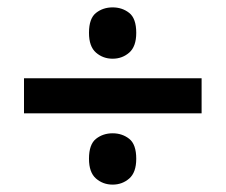

<svg xmlns="http://www.w3.org/2000/svg" viewBox="-20 -612 612 520"><path d="M45 -305V-400H526V-305ZM285 -112Q259 -112 240 -128.5Q221 -145 221 -182Q221 -221 240 -236Q259 -251 285 -251Q311 -251 330 -236Q349 -221 349 -182Q349 -145 330 -128.5Q311 -112 285 -112ZM285 -453Q259 -453 240 -469.5Q221 -486 221 -523Q221 -562 240 -577Q259 -592 285 -592Q311 -592 330 -577Q349 -562 349 -523Q349 -486 330 -469.5Q311 -453 285 -453Z"/></svg>

Font: Noto Sans Adlam SemiBold
Style: Regular
Weight: 600
Version: Version 3.001